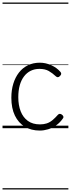

<svg xmlns="http://www.w3.org/2000/svg" viewBox="-20 -1016 562 1522"><path d="M296 19Q227 19 176.5 -11.5Q126 -42 98 -100Q70 -158 70 -241Q70 -302 85.5 -352.5Q101 -403 130 -440.5Q159 -478 201 -498.5Q243 -519 296 -519Q342 -519 386.5 -499Q431 -479 460 -445Q466 -437 465 -429.5Q464 -422 455 -413Q446 -404 438.5 -404Q431 -404 424 -410Q395 -437 366 -453.5Q337 -470 292 -470Q255 -470 224 -455Q193 -440 170.5 -410.5Q148 -381 136.5 -339.5Q125 -298 125 -245Q125 -182 144 -133.5Q163 -85 201 -57.5Q239 -30 297 -30Q327 -30 351 -38Q375 -46 396 -63.5Q417 -81 440 -107Q447 -114 455 -113.5Q463 -113 471 -107Q479 -101 482 -93.5Q485 -86 480 -79Q457 -45 426 -23Q395 -1 361 9Q327 19 296 19ZM0 476H522V486H0ZM0 -20H522V0H0ZM0 -505H522V-500H0ZM0 -996H522V-986H0Z"/></svg>

Font: Playwrite PL Guides
Style: Regular
Weight: 400
Designer: Veronika Burian, José Scaglione
Foundry: TypeTogether
Version: Version 1.003